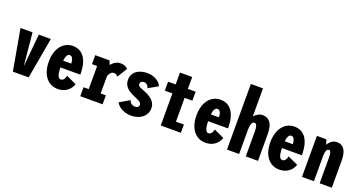

<svg xmlns="http://www.w3.org/2000/svg" viewBox="-42 -1494 4134 2199"><g transform="rotate(20 2025.0 -394.5)"><path d="M260 -500H406.6L318.1 0H125.6L37 -500H183.6L220.4 -113.4H223.1Z M597.9 -315.3H722.3Q722.3 -333 718.2 -353Q714.1 -373.1 703.7 -387Q693.3 -401 674.3 -401Q656.4 -401 644.6 -385.1Q632.8 -369.2 626.9 -335.2Q621 -301.2 621 -246.7Q621 -195.6 626.4 -164.1Q631.7 -132.6 643.2 -118Q654.8 -103.4 673.3 -103.4Q686.9 -103.4 697.4 -112.2Q708 -120.9 715 -135.7Q722 -150.4 725.1 -168.1L850.4 -110.9Q843.2 -84 821.5 -55.9Q799.9 -27.7 762.9 -8.4Q725.9 11 673.3 11Q630.8 11 594.2 -6.2Q557.6 -23.4 530.4 -56.7Q503.1 -90 488 -138.6Q472.9 -187.3 472.9 -250.1Q472.9 -313.1 488.2 -361.7Q503.6 -410.4 530.8 -443.8Q558 -477.3 594.2 -494.6Q630.4 -512 672 -512Q716.6 -512 751.9 -495Q787.2 -478.1 812.2 -443.7Q837.2 -409.4 850.4 -356.5Q863.6 -303.6 863.6 -231.9H597.9Z M1087.7 -291.7Q1087.7 -333.7 1100.3 -373.1Q1112.9 -412.6 1135.8 -443.9Q1158.7 -475.1 1189.1 -493.6Q1219.5 -512 1254.6 -512Q1278.6 -512 1295.6 -506.5Q1312.6 -501 1324.5 -493Q1336.4 -485 1344.7 -477.3L1269.7 -355.6Q1261.1 -365.9 1250 -374Q1239 -382 1220 -382Q1201.4 -382 1187.2 -370.4Q1173 -358.9 1164.5 -340.7Q1156.1 -322.5 1154.9 -302.1ZM1156.1 -109.1H1219.4V0H947.2V-109.1H1010.6V-390.9H947.7V-500H1121.9L1156.1 -412.1Z M1571.9 11Q1529.6 11 1493 -0.2Q1456.4 -11.4 1428.4 -32.7Q1400.4 -54 1383.9 -83.6L1503.7 -154.7Q1509.6 -138.1 1520.1 -126.2Q1530.6 -114.2 1544.3 -108Q1558 -101.7 1573.7 -101.7Q1584.6 -101.7 1593.8 -103.9Q1603 -106.1 1609.4 -111Q1615.9 -115.9 1619.4 -123.4Q1622.9 -130.8 1622.9 -141.3Q1622.9 -151.9 1616.5 -160.5Q1610.1 -169.1 1598.6 -176.8Q1587.1 -184.4 1572 -191.3Q1556.9 -198.2 1539.9 -205.1Q1504.3 -219.8 1471.3 -239.8Q1438.3 -259.8 1417.3 -290.3Q1396.3 -320.8 1396.3 -365.7Q1396.3 -401.9 1411 -429.2Q1425.6 -456.6 1450.9 -475Q1476.1 -493.4 1508.5 -502.7Q1540.9 -512 1576.4 -512Q1620.4 -512 1656.6 -499.4Q1692.8 -486.9 1718.1 -465.1Q1743.5 -443.3 1755.3 -415.4L1638.9 -348.6Q1634.9 -364.1 1626.3 -376Q1617.8 -387.9 1605.8 -394.9Q1593.9 -401.9 1579.4 -401.9Q1570.4 -401.9 1562.2 -399.2Q1553.9 -396.6 1547.6 -391.7Q1541.2 -386.8 1537.7 -379.8Q1534.1 -372.8 1534.1 -363.6Q1534.1 -350.3 1542.1 -341.6Q1550.1 -332.9 1564.6 -326.5Q1579.1 -320 1598.3 -312.7Q1618.5 -305.1 1645.8 -292.9Q1673.1 -280.6 1699.3 -261.4Q1725.4 -242.1 1742.6 -214.2Q1759.9 -186.3 1759.9 -147.3Q1759.9 -108.2 1743.6 -78.6Q1727.4 -49.1 1700.4 -29Q1673.4 -9 1640 1Q1606.6 11 1571.9 11Z M1835.6 -390.9V-500H2171.4V-390.9ZM2076.9 -100.6H2173.4V0H1928V-645H2076.9Z M2397.9 -315.3H2522.3Q2522.3 -333 2518.2 -353Q2514.1 -373.1 2503.7 -387Q2493.3 -401 2474.3 -401Q2456.4 -401 2444.6 -385.1Q2432.8 -369.2 2426.9 -335.2Q2421 -301.2 2421 -246.7Q2421 -195.6 2426.4 -164.1Q2431.7 -132.6 2443.2 -118Q2454.8 -103.4 2473.3 -103.4Q2486.9 -103.4 2497.4 -112.2Q2508 -120.9 2515 -135.7Q2522 -150.4 2525.1 -168.1L2650.4 -110.9Q2643.2 -84 2621.5 -55.9Q2599.9 -27.7 2562.9 -8.4Q2525.9 11 2473.3 11Q2430.8 11 2394.2 -6.2Q2357.6 -23.4 2330.4 -56.7Q2303.1 -90 2288 -138.6Q2272.9 -187.3 2272.9 -250.1Q2272.9 -313.1 2288.2 -361.7Q2303.6 -410.4 2330.8 -443.8Q2358 -477.3 2394.2 -494.6Q2430.4 -512 2472 -512Q2516.6 -512 2551.9 -495Q2587.2 -478.1 2612.2 -443.7Q2637.2 -409.4 2650.4 -356.5Q2663.6 -303.6 2663.6 -231.9H2397.9Z M2964.4 0V-300.7Q2964.4 -345 2956.2 -370.9Q2948 -396.7 2927 -396.7Q2915.5 -396.7 2907.3 -388.9Q2899.1 -381.1 2893.8 -367.4Q2888.4 -353.6 2885.9 -335.5Q2883.4 -317.4 2883.2 -296.9L2829.1 -314Q2829.2 -355.4 2842.8 -391.4Q2856.4 -427.4 2879.1 -454.2Q2901.9 -481.1 2930.2 -496.1Q2958.4 -511.1 2987.9 -511.1Q3043.4 -511.1 3078.4 -467.9Q3113.4 -424.6 3113.4 -323.1V0ZM2735.3 0V-800H2883.4V0Z M3297.9 -315.3H3422.3Q3422.3 -333 3418.2 -353Q3414.1 -373.1 3403.7 -387Q3393.3 -401 3374.3 -401Q3356.4 -401 3344.6 -385.1Q3332.8 -369.2 3326.9 -335.2Q3321 -301.2 3321 -246.7Q3321 -195.6 3326.4 -164.1Q3331.7 -132.6 3343.2 -118Q3354.8 -103.4 3373.3 -103.4Q3386.9 -103.4 3397.4 -112.2Q3408 -120.9 3415 -135.7Q3422 -150.4 3425.1 -168.1L3550.4 -110.9Q3543.2 -84 3521.5 -55.9Q3499.9 -27.7 3462.9 -8.4Q3425.9 11 3373.3 11Q3330.8 11 3294.2 -6.2Q3257.6 -23.4 3230.4 -56.7Q3203.1 -90 3188 -138.6Q3172.9 -187.3 3172.9 -250.1Q3172.9 -313.1 3188.2 -361.7Q3203.6 -410.4 3230.8 -443.8Q3258 -477.3 3294.2 -494.6Q3330.4 -512 3372 -512Q3416.6 -512 3451.9 -495Q3487.2 -478.1 3512.2 -443.7Q3537.2 -409.4 3550.4 -356.5Q3563.6 -303.6 3563.6 -231.9H3297.9Z M3649.6 0Q3649.6 -109 3649.6 -184Q3649.6 -259 3649.6 -308Q3649.6 -357 3649.6 -387.2Q3649.6 -417.5 3649.6 -436Q3649.6 -454.5 3649.6 -468.8Q3649.6 -483 3649.6 -500H3765L3795 -406.3V0ZM3864.7 0V-313.3Q3864.7 -333.1 3862.5 -352.4Q3860.2 -371.6 3853.8 -384.2Q3847.4 -396.7 3834.4 -396.7Q3822.9 -396.7 3815.4 -388.7Q3807.8 -380.7 3803.4 -368Q3798.9 -355.3 3796.8 -340.9Q3794.6 -326.4 3794.4 -314L3756.7 -322.6Q3756.8 -360.6 3766 -394.6Q3775.1 -428.6 3792.8 -454.9Q3810.4 -481.1 3835.5 -496.1Q3860.6 -511.1 3892.7 -511.1Q3934.7 -511.1 3961.2 -489Q3987.6 -466.9 4000.2 -427.1Q4012.9 -387.4 4012.9 -334V0Z"/></g></svg>

Font: League Mono Thin Condensed
Style: Regular
Weight: 100
Width: 1
Designer: Tyler Finck
Foundry: The League of Moveable Type / Tyler Finck
Version: Version 2.300;RELEASE